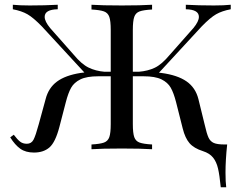

<svg xmlns="http://www.w3.org/2000/svg" viewBox="-20 -628 1024 808"><path d="M829 -517 649 -322 659 -321Q727 -312 765 -285.5Q803 -259 815 -211L841 -105Q850 -65 857.5 -49Q865 -33 879.5 -26.5Q894 -20 925 -20H936Q929 46 929 98Q929 138 932 160H909Q904 109 897.5 81Q891 53 876.5 35Q862 17 834 8Q796 -4 777.5 -25.5Q759 -47 749 -87L721 -198Q711 -237 698.5 -259Q686 -281 659.5 -294Q633 -307 584 -307H539V-106Q539 -68 545 -51Q551 -34 567.5 -28Q584 -22 620 -20V0Q574 -3 493 -3Q407 -3 365 0V-20Q401 -22 417.5 -28Q434 -34 440 -51Q446 -68 446 -106V-307H394Q345 -307 318.5 -294Q292 -281 279.5 -259Q267 -237 257 -198L230 -94Q213 -29 188 -7.5Q163 14 123 14Q88 14 65.5 -2Q43 -18 23 -50L38 -61Q53 -41 64.5 -32Q76 -23 93 -23Q112 -23 121 -40Q130 -57 143 -105L172 -211Q184 -258 219.5 -284.5Q255 -311 319 -321L335 -323L156 -517Q120 -554 95.5 -568Q71 -582 34 -589V-608Q62 -605 105 -605Q169 -605 223 -608V-589Q168 -588 168 -557Q168 -538 191 -510L290 -398Q323 -358 353 -343.5Q383 -329 420 -326H446V-502Q446 -540 440 -557Q434 -574 417.5 -580Q401 -586 365 -588V-608Q407 -605 493 -605Q574 -605 620 -608V-588Q584 -586 567.5 -580Q551 -574 545 -557Q539 -540 539 -502V-326H564Q602 -329 631.5 -343Q661 -357 695 -398L794 -510Q817 -538 817 -557Q817 -588 762 -589V-608Q816 -605 880 -605Q923 -605 951 -608V-589Q914 -582 889.5 -568Q865 -554 829 -517Z"/></svg>

Font: Playfair Display SC
Style: Regular
Weight: 400
Designer: Claus Eggers Sørensen
Foundry: Claus Eggers Sørensen
Version: Version 1.200; ttfautohint (v1.6)